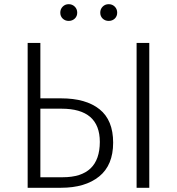

<svg xmlns="http://www.w3.org/2000/svg" viewBox="-20 -888 837 908"><path d="M170.9 -49.8H276.9Q451.7 -49.8 452.1 -216.8Q452.1 -374 271 -374H170.9ZM686 -685.1V0H626V-685.1ZM170.9 -422.9H269Q386.2 -422.9 450.7 -371.3Q515.1 -319.8 515.1 -213.4Q515.1 -106.9 449 -53.5Q382.8 0 269 0H110.8V-685.1H170.9ZM465.6 -856.7Q477.1 -868.2 494.1 -868.2Q511.2 -868.2 522.7 -856.7Q534.2 -845.2 534.2 -828.1Q534.2 -811 522.7 -800Q511.2 -789.1 494.1 -789.1Q477.1 -789.1 465.6 -800Q454.1 -811 454.1 -828.1Q454.1 -845.2 465.6 -856.7ZM333.5 -800Q321.8 -789.1 304.9 -789.1Q288.1 -789.1 276.6 -800Q265.1 -811 265.1 -828.1Q265.1 -845.2 276.6 -856.7Q288.1 -868.2 304.9 -868.2Q321.8 -868.2 333.5 -856.7Q345.2 -845.2 345.2 -828.1Q345.2 -811 333.5 -800Z"/></svg>

Font: FiraSans-Light
Style: Regular
Weight: 300
Designer: Carrois Corporate & Edenspiekermann AG
Foundry: Carrois Corporate GbR & Edenspiekermann AG
Version: Version 3.106;PS 003.106;hotconv 1.0.70;makeotf.lib2.5.58329